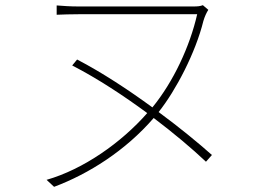

<svg xmlns="http://www.w3.org/2000/svg" viewBox="-20 -696 1040 742"><path d="M799 -97C745 -145 673 -204 593 -263C660 -347 736 -493 766 -615C771 -632 778 -647 785 -658L764 -676C754 -672 744 -671 728 -671H283C251 -671 225 -673 199 -675V-639C225 -640 251 -641 283 -641H742C714 -517 650 -380 569 -281C476 -349 374 -416 278 -466L259 -443C358 -392 458 -326 549 -259C449 -145 303 -42 160 -1L189 26C323 -24 465 -114 574 -240C652 -181 722 -122 776 -71Z"/></svg>

Font: Source Han Sans CN ExtraLight
Style: Regular
Weight: 250
Designer: Ryoko NISHIZUKA (kana & ideographs); Paul D. Hunt (Latin, Greek & Cyrillic); Wenlong ZHANG (bopomofo); Sandoll Communica
Foundry: Adobe Systems Incorporated
Version: Version 1.004;PS 1.004;hotconv 16.6.51;makeotf.lib2.5.65220